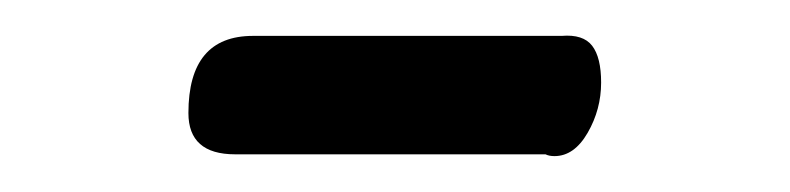

<svg xmlns="http://www.w3.org/2000/svg" viewBox="-20 -554 440 107"><path d="M121 -534H293Q305 -535 310 -528.5Q315 -522 315 -508Q315 -493 307.5 -480Q300 -467 289 -467Q286 -467 284 -468H111Q85 -468 85 -491Q85 -534 121 -534Z"/></svg>

Font: Grand Hotel
Style: Regular
Weight: 400
Designer: Brian J. Bonislawsky & Jim Lyles for Astigmatic (AOETI)
Foundry: Astigmatic (AOETI)
Version: Version 001.000